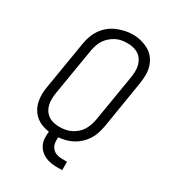

<svg xmlns="http://www.w3.org/2000/svg" viewBox="-215 -862 1030 1144"><g transform="rotate(30 300.0 -290.5)"><path d="M361 165Q339 165 317.5 161.5Q296 158 277 149Q258 140 243.5 125.5Q229 111 220.5 91.5Q212 72 211 50Q210 28 213 6Q187 3 163 -6.5Q139 -16 120 -32Q101 -48 88.5 -70Q76 -92 70.5 -117Q65 -142 65.5 -169Q66 -196 71 -223L125 -548Q129 -575 138.5 -601.5Q148 -628 164 -651.5Q180 -675 202.5 -693.5Q225 -712 251 -723Q277 -734 304 -740Q331 -746 358 -746Q388 -746 416.5 -738.5Q445 -731 469.5 -717Q494 -703 511 -680Q528 -657 536 -629.5Q544 -602 543.5 -572Q543 -542 538 -512L485 -187Q480 -162 472.5 -138Q465 -114 451 -92Q437 -70 417.5 -51.5Q398 -33 375 -20.5Q352 -8 327.5 -1.5Q303 5 278 7Q275 27 278.5 46.5Q282 66 293.5 80Q305 94 323 100.5Q341 107 361 107H396V165ZM252 -50Q272 -50 292 -53.5Q312 -57 330.5 -66Q349 -75 365.5 -89Q382 -103 393 -120.5Q404 -138 410.5 -157.5Q417 -177 421 -196L475 -522Q478 -542 478.5 -563Q479 -584 474 -603Q469 -622 458.5 -638.5Q448 -655 431.5 -665.5Q415 -676 395.5 -680.5Q376 -685 355 -685Q335 -685 315.5 -681.5Q296 -678 277.5 -668.5Q259 -659 243 -645Q227 -631 215.5 -613.5Q204 -596 198 -577Q192 -558 188 -539L134 -213Q131 -193 130.5 -172Q130 -151 134.5 -132Q139 -113 149.5 -97Q160 -81 176 -70Q192 -59 212 -54.5Q232 -50 252 -50Z"/></g></svg>

Font: Iosevka Etoile Light Oblique
Style: Regular
Weight: 300
Italic angle: -9°
Designer: Belleve Invis
Foundry: Belleve Invis
Version: Version 15.5.2; ttfautohint (v1.8.4)